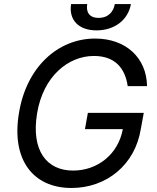

<svg xmlns="http://www.w3.org/2000/svg" viewBox="-20 -930 784 960"><path d="M618.6 -499.3H715.2C713.1 -640.3 610.1 -737.2 455.6 -737.2C269.2 -737.2 111.5 -594.1 74.6 -363.6C36.2 -133.5 143.5 9.9 337.4 9.9C511.7 9.9 655.9 -105.1 684.3 -286.6L698.9 -365.8H419.4L404.8 -284.4H594.1C571 -157.7 467 -77.1 345.5 -77.1C212.4 -77.1 134.9 -177.9 165.5 -363.6C196.4 -549.4 321.7 -650.2 449.6 -650.2C552.2 -650.2 605.1 -592.3 618.6 -499.3ZM335.6 -909.8C322.8 -832.4 371.4 -778.1 462.4 -778.1C554.7 -778.1 621.4 -832.4 634.6 -909.8H554C547.9 -873.2 523.1 -840.6 473 -840.6C423.3 -840.6 409.8 -873.2 416.2 -909.8Z"/></svg>

Font: Margiela Sans Text
Style: Italic
Weight: 400
Italic angle: -9.39999°
Designer: Stefan Endress, Andreas Faust
Version: Version 1.100;FEAKit 1.0